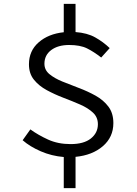

<svg xmlns="http://www.w3.org/2000/svg" viewBox="-20 -852 707 994"><path d="M547.9 -603 503.9 -554.2Q465.8 -584 430.4 -601.6Q395 -619.1 337.9 -619.1Q280.3 -619.1 245.1 -592.8Q210 -566.4 210 -522Q210 -489.7 235.8 -468.3Q261.7 -446.8 302.2 -430.2Q342.8 -413.6 388.4 -396.5Q434.1 -379.4 474.9 -356.7Q515.6 -334 541.3 -300Q566.9 -266.1 566.9 -214.8Q566.9 -142.1 512.5 -95.2Q458 -48.3 371.1 -40V122.1H310.1V-39.1Q247.1 -44.4 191.2 -68.6Q135.3 -92.8 97.2 -126L137.2 -182.1Q177.7 -152.8 229 -129.4Q280.3 -106 345.2 -106Q414.1 -106 450.4 -135Q486.8 -164.1 486.8 -209Q486.8 -245.1 461.2 -269Q435.5 -293 394.8 -310.8Q354 -328.6 308.3 -345.9Q262.7 -363.3 222.2 -385.3Q181.6 -407.2 155.8 -439.2Q129.9 -471.2 129.9 -519Q129.9 -588.9 180.2 -632.8Q230.5 -676.8 310.1 -685.1V-832H371.1V-686Q431.6 -681.6 472.9 -658.4Q514.2 -635.3 547.9 -603Z"/></svg>

Font: Shanggu Mono N
Style: Regular
Weight: 350
Designer: GuiWonder
Version: Version 1.021